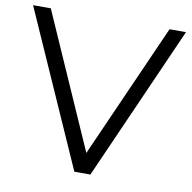

<svg xmlns="http://www.w3.org/2000/svg" viewBox="-79 -778 855 857"><g transform="rotate(10 349.0 -350.0)"><path d="M313.1 0 2.6 -700H82.9L373.4 -41.5H328.9L621.1 -700H695.7L385.8 0Z"/></g></svg>

Font: Montserrat Alternates Thin
Style: Regular
Weight: 100
Designer: Julieta Ulanovsky
Foundry: Julieta Ulanovsky
Version: Version 9.000